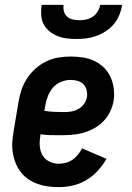

<svg xmlns="http://www.w3.org/2000/svg" viewBox="-20 -760 540 788"><path d="M221 8Q198 8 176 5Q154 2 133.5 -5.5Q113 -13 95.5 -25Q78 -37 65 -54Q52 -71 44 -91Q36 -111 32.5 -132.5Q29 -154 30.5 -177Q32 -200 36 -222L56 -342Q60 -367 68.5 -392Q77 -417 91.5 -439Q106 -461 126.5 -479Q147 -497 171 -508.5Q195 -520 220.5 -524Q246 -528 271 -528Q296 -528 321 -524Q346 -520 368 -509.5Q390 -499 407 -482Q424 -465 434 -443Q444 -421 447 -395.5Q450 -370 446 -345Q442 -322 431 -300Q420 -278 402.5 -260.5Q385 -243 363 -231.5Q341 -220 318 -214Q295 -208 271.5 -206.5Q248 -205 225 -205Q205 -205 185.5 -205.5Q166 -206 146 -209V-207Q142 -185 143 -163.5Q144 -142 153.5 -124.5Q163 -107 181.5 -97.5Q200 -88 221 -88Q236 -88 250.5 -92Q265 -96 277.5 -104.5Q290 -113 300 -125.5Q310 -138 317 -151L417 -108Q402 -82 381 -59Q360 -36 333.5 -20.5Q307 -5 278.5 1.5Q250 8 221 8ZM244 -300Q258 -300 273 -302.5Q288 -305 301.5 -312.5Q315 -320 324.5 -333Q334 -346 337 -361Q339 -376 335.5 -390Q332 -404 322.5 -414Q313 -424 299 -428Q285 -432 270 -432Q250 -432 230.5 -424Q211 -416 197.5 -400.5Q184 -385 176.5 -365.5Q169 -346 166 -327L162 -305Q162 -305 162 -305Q162 -305 162 -305Q182 -302 202.5 -301Q223 -300 244 -300ZM293 -600Q273 -600 253 -602.5Q233 -605 215 -612.5Q197 -620 182 -632.5Q167 -645 158.5 -662Q150 -679 149 -699.5Q148 -720 151 -740H241Q239 -726 242.5 -713Q246 -700 255.5 -691.5Q265 -683 278.5 -680Q292 -677 306 -677Q320 -677 334 -680Q348 -683 360.5 -691.5Q373 -700 381 -713Q389 -726 391 -740H481Q478 -719 470 -699Q462 -679 448 -662Q434 -645 415 -632.5Q396 -620 375.5 -612.5Q355 -605 334.5 -602.5Q314 -600 293 -600Z"/></svg>

Font: Iosevka Gothic
Style: Bold Italic
Weight: 700
Italic angle: -9°
Monospace: yes
Designer: Belleve Invis
Foundry: Belleve Invis
Version: Version 15.5.1; ttfautohint (v1.8.4)